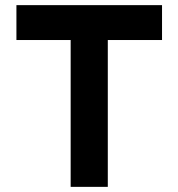

<svg xmlns="http://www.w3.org/2000/svg" viewBox="-20 -727 694 747"><path d="M43.9 -707H610.4V-571.3H43.9ZM254.9 -707H399.4V0H254.9Z"/></svg>

Font: Wanted Sans Variable
Style: Regular
Weight: 400
Designer: Original Design by Kil Hyung-jin and Kang Hanbin, Wanted Lab, Inc; Hangeul from Source Han Sans by Jang Soo-young and Ka
Foundry: Wanted Lab, Inc.
Version: Version 1.003;Glyphs 3.2 (3227)